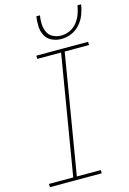

<svg xmlns="http://www.w3.org/2000/svg" viewBox="-140 -1015 726 1081"><g transform="rotate(-15 223.5 -474.5)"><path d="M11 0H313V-19H173L289 -716H431L430 -735H129V-716H268L152 -19H11ZM290 -789Q320 -789 349 -801Q378 -813 399.5 -837.5Q421 -862 432 -891Q443 -920 447 -949H426Q422 -924 413 -899Q404 -874 386.5 -852Q369 -830 344 -819Q319 -808 294 -808Q269 -808 247 -819Q225 -830 215 -852Q205 -874 204 -899Q203 -924 207 -949H186Q182 -920 183 -891Q184 -862 197 -837.5Q210 -813 235.5 -801Q261 -789 290 -789Z"/></g></svg>

Font: Iosevka Sparkle Thin Oblique
Style: Regular
Weight: 100
Italic angle: -9°
Designer: Belleve Invis
Foundry: Belleve Invis
Version: Version 4.5.0; ttfautohint (v1.8.3)